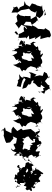

<svg xmlns="http://www.w3.org/2000/svg" viewBox="1518 -2322 1138 4213"><g transform="rotate(90 2086.5 -216.0)"><path d="M664 0C690 -21 717 -42 744 -62L825 -52L862 -39L868 -46L818 -53L794 -39L813 -81L803 -217L830 -219L760 -279L844 -291L798 -427L845 -410L761 -539L839 -532L821 -593L795 -693L800 -742L757 -765L726 -759L659 -734L598 -639L626 -618L617 -545L614 -484L567 -422L535 -348L558 -349L547 -305L531 -165L457 -215L462 -319L526 -347L464 -432L422 -466L457 -492L334 -444L378 -515L321 -576L274 -606L306 -585L185 -620L305 -655L320 -620L230 -638L228 -592L178 -579L91 -570L126 -558L100 -458L80 -430L55 -348L128 -299L78 -215L5 -186L100 -172L143 -80L190 -62L123 -20L154 70L128 48L140 43L259 100L253 17L252 20L257 -30L204 -109L188 -206L172 -281L198 -310L219 -329L258 -421L220 -445L243 -447L338 -433L402 -323L330 -316L333 -269L330 -197L338 -192L320 -95L265 -15L288 -42L345 -10L449 -32L494 19L588 -51L610 -53L524 -119L568 -214L624 -248L601 -334L620 -398L686 -417L573 -392L581 -296L607 -240L620 -233L557 -172L625 -167L668 -180L707 -112L743 -18L687 34Z M1107 -256C1111 -296 1085 -272 1132 -352C1149 -288 1157 -285 1134 -338C1142 -313 1194 -350 1175 -332C1198 -369 1204 -358 1267 -399C1249 -359 1281 -404 1244 -329C1317 -361 1306 -335 1311 -362C1330 -270 1307 -256 1314 -271C1324 -261 1297 -266 1287 -195C1292 -184 1266 -140 1251 -142C1299 -186 1285 -123 1256 -137C1258 -120 1218 -73 1275 -145C1227 -117 1222 -107 1197 -156C1151 -145 1108 -165 1135 -164C1122 -137 1134 -97 1148 -157C1163 -85 1139 -162 1153 -147C1104 -167 1154 -197 1154 -197C1127 -245 1191 -293 1117 -345L1118 -239ZM1518 -454C1461 -466 1518 -444 1460 -470C1477 -490 1458 -531 1438 -462C1464 -515 1403 -557 1482 -576C1413 -549 1437 -516 1355 -564C1376 -496 1341 -560 1368 -469C1394 -527 1401 -548 1362 -572C1287 -585 1265 -543 1247 -540C1230 -560 1165 -591 1171 -591C1121 -595 1191 -559 1182 -530C1155 -549 1093 -513 1099 -549C1146 -535 1091 -534 1045 -462C1144 -440 1077 -470 1140 -482C1077 -514 1091 -563 1100 -543C1103 -547 1098 -499 1105 -542C1076 -449 1091 -464 1036 -398C1115 -451 1059 -410 1066 -462C1086 -431 1024 -506 1064 -495C1005 -472 1022 -495 992 -472C1054 -454 961 -402 971 -396C933 -374 954 -444 948 -373C889 -422 946 -399 912 -433C920 -400 865 -400 928 -330C915 -292 988 -361 974 -284C972 -300 990 -325 968 -316C940 -194 937 -230 982 -203C905 -200 945 -183 875 -162C885 -204 952 -210 936 -173C857 -160 881 -96 856 -118C942 -51 1000 -55 944 -126C950 -113 1019 -128 996 -156C1049 -134 978 -187 1010 -115C982 -165 986 -55 986 -55C1044 -51 1007 -87 1043 -34C1022 -37 1073 10 1053 35C1030 3 1046 0 1036 27C1114 5 1078 91 1101 88C1099 24 1107 -20 1116 -22C1152 -25 1142 -33 1209 104C1170 28 1282 36 1301 -17C1276 -46 1265 -69 1321 -45C1298 -85 1314 -95 1360 -115C1366 -62 1324 -71 1321 -35L1345 -86L1392 -1L1403 66L1457 -36V-27L1466 -80L1550 -132L1514 -158L1529 -207L1469 -254L1433 -322L1461 -423L1514 -474L1531 -468L1534 -550L1533 -417Z M1799 -563 1833 -540 1908 -634 1917 -590 1974 -608 1983 -572 2011 -514 1990 -482 2000 -552 2038 -617 1949 -657 1972 -655 1921 -733 1978 -761 1879 -727 1857 -735 1838 -695 1749 -622 1775 -621 1674 -704 1657 -738 1701 -719 1591 -676 1557 -616 1646 -585 1633 -517 1660 -401 1619 -450 1574 -345 1563 -277 1606 -321 1700 -315 1672 -239 1663 -157 1687 -160 1674 -113 1607 -65 1704 -74 1755 -34 1771 -49 1876 -14 1869 -13 1890 -101 1807 -122 1741 -144 1690 -176 1724 -210 1802 -168 1930 -136 1903 -221 1829 -272 1837 -306 1807 -331 1759 -344 1707 -444 1722 -386 1800 -375 1813 -414 1883 -479 1895 -535 1752 -565Z M2329 -256C2333 -296 2307 -272 2354 -352C2371 -288 2379 -285 2356 -338C2364 -313 2416 -350 2397 -332C2420 -369 2426 -358 2489 -399C2471 -359 2503 -404 2466 -329C2539 -361 2528 -335 2533 -362C2552 -270 2529 -256 2536 -271C2546 -261 2519 -266 2509 -195C2514 -184 2488 -140 2473 -142C2521 -186 2507 -123 2478 -137C2480 -120 2440 -73 2497 -145C2449 -117 2444 -107 2419 -156C2373 -145 2330 -165 2357 -164C2344 -137 2356 -97 2370 -157C2385 -85 2361 -162 2375 -147C2326 -167 2376 -197 2376 -197C2349 -245 2413 -293 2339 -345L2340 -239ZM2740 -454C2683 -466 2740 -444 2682 -470C2699 -490 2680 -531 2660 -462C2686 -515 2625 -557 2704 -576C2635 -549 2659 -516 2577 -564C2598 -496 2563 -560 2590 -469C2616 -527 2623 -548 2584 -572C2509 -585 2487 -543 2469 -540C2452 -560 2387 -591 2393 -591C2343 -595 2413 -559 2404 -530C2377 -549 2315 -513 2321 -549C2368 -535 2313 -534 2267 -462C2366 -440 2299 -470 2362 -482C2299 -514 2313 -563 2322 -543C2325 -547 2320 -499 2327 -542C2298 -449 2313 -464 2258 -398C2337 -451 2281 -410 2288 -462C2308 -431 2246 -506 2286 -495C2227 -472 2244 -495 2214 -472C2276 -454 2183 -402 2193 -396C2155 -374 2176 -444 2170 -373C2111 -422 2168 -399 2134 -433C2142 -400 2087 -400 2150 -330C2137 -292 2210 -361 2196 -284C2194 -300 2212 -325 2190 -316C2162 -194 2159 -230 2204 -203C2127 -200 2167 -183 2097 -162C2107 -204 2174 -210 2158 -173C2079 -160 2103 -96 2078 -118C2164 -51 2222 -55 2166 -126C2172 -113 2241 -128 2218 -156C2271 -134 2200 -187 2232 -115C2204 -165 2208 -55 2208 -55C2266 -51 2229 -87 2265 -34C2244 -37 2295 10 2275 35C2252 3 2268 0 2258 27C2336 5 2300 91 2323 88C2321 24 2329 -20 2338 -22C2374 -25 2364 -33 2431 104C2392 28 2504 36 2523 -17C2498 -46 2487 -69 2543 -45C2520 -85 2536 -95 2582 -115C2588 -62 2546 -71 2543 -35L2567 -86L2614 -1L2625 66L2679 -36V-27L2688 -80L2772 -132L2736 -158L2751 -207L2691 -254L2655 -322L2683 -423L2736 -474L2753 -468L2756 -550L2755 -417Z M3267 -257C3252 -264 3222 -150 3262 -169C3261 -116 3227 -164 3158 -157C3159 -115 3140 -73 3148 -124C3142 -117 3173 -68 3191 -122C3204 -154 3152 -171 3112 -171C3182 -184 3156 -195 3074 -131C3116 -144 3018 -186 3056 -177C3008 -153 2998 -93 3018 -184L2978 -240L2958 -225C3011 -242 2946 -272 2996 -289C3051 -325 3036 -323 3083 -383C3006 -360 3030 -385 3036 -423C3081 -393 3109 -449 3103 -387C3118 -395 3106 -339 3130 -330C3145 -381 3146 -387 3183 -295C3194 -341 3159 -321 3256 -300C3270 -351 3263 -339 3259 -305C3232 -303 3287 -329 3316 -287C3280 -310 3248 -362 3279 -244C3291 -274 3264 -203 3240 -173L3303 -229ZM2855 270 2922 266 2954 274 3076 235 3117 213 3105 132 3017 56 2974 72 3023 -39C2992 -5 3013 -18 3013 -18C3075 -17 3138 14 3118 -9C3149 33 3126 75 3159 46C3167 81 3191 17 3113 95C3223 -11 3237 47 3255 -22C3234 -16 3231 88 3242 15C3275 65 3299 45 3234 111C3311 102 3315 5 3320 -2C3323 -17 3316 -16 3387 47C3400 -18 3385 -67 3361 12C3361 -22 3346 -83 3338 -116C3397 -102 3375 -128 3368 -147C3424 -92 3420 -78 3322 -72C3317 -68 3317 -148 3406 -63C3349 -73 3351 -153 3357 -112C3442 -160 3434 -128 3389 -129C3496 -213 3528 -223 3509 -237C3495 -134 3452 -220 3452 -143C3428 -132 3408 -204 3428 -173C3404 -244 3416 -226 3432 -217C3444 -308 3531 -292 3514 -303C3519 -234 3457 -255 3490 -290C3408 -244 3403 -231 3462 -280C3424 -246 3383 -287 3376 -348C3432 -401 3423 -367 3401 -438C3387 -434 3449 -439 3430 -411C3408 -454 3420 -458 3438 -429C3464 -427 3417 -456 3388 -536C3398 -566 3407 -484 3405 -508C3373 -490 3359 -485 3384 -510C3318 -484 3389 -507 3297 -520C3318 -412 3309 -404 3216 -480C3182 -438 3232 -525 3140 -544C3173 -479 3189 -541 3199 -463C3169 -439 3157 -480 3134 -555C3105 -568 3065 -528 3072 -523C3092 -505 3138 -489 3165 -490C3087 -532 3061 -526 3083 -521C3047 -465 2959 -519 3000 -452C2978 -453 2901 -467 2904 -466C2917 -443 2955 -499 2992 -531C2961 -488 3013 -422 2954 -402C2973 -395 2995 -472 2956 -446C2922 -425 2964 -459 2919 -471C2877 -534 2861 -532 2797 -498H2833L2846 -522L2884 -423L2930 -447L2874 -405C2853 -377 2833 -348 2810 -322L2833 -169L2839 -152L2803 -113L2857 -27L2760 64L2818 99L2902 103L2844 226L2775 243L2834 290L2870 333L2817 295Z M3752 -317C3756 -297 3745 -320 3696 -389C3784 -344 3716 -363 3797 -371C3819 -442 3782 -412 3801 -457C3829 -395 3831 -354 3767 -318C3760 -369 3818 -335 3872 -360C3862 -294 3867 -355 3884 -370C3872 -309 3906 -285 3847 -301C3901 -298 3911 -309 3969 -291C4000 -279 4012 -273 4041 -322L3995 -328L3895 -395L3841 -348L3810 -412L3753 -321ZM3983 -173C3908 -204 3916 -181 3965 -129C3959 -174 3979 -133 3860 -183C3848 -157 3820 -156 3789 -206C3802 -207 3814 -120 3789 -173C3768 -138 3807 -140 3843 -220C3756 -234 3726 -206 3733 -199C3771 -186 3721 -247 3675 -235C3739 -296 3672 -263 3709 -265L3735 -261L3729 -273L3821 -163L3815 -201L3919 -158L3964 -231L4060 -168L4063 -192C4067 -248 4106 -229 4139 -187C4099 -214 4159 -215 4160 -262C4154 -236 4147 -247 4140 -294C4205 -343 4166 -367 4096 -331C4086 -384 4145 -377 4087 -421C4079 -431 4046 -387 4100 -367C4063 -384 3987 -397 4035 -419C3990 -456 4028 -426 3994 -406C3975 -429 3964 -462 3973 -472C4000 -435 4039 -419 3969 -495C3986 -461 3979 -589 3913 -495C3855 -500 3834 -555 3817 -576C3863 -515 3815 -571 3832 -545C3760 -519 3820 -602 3773 -537C3823 -571 3808 -578 3776 -601C3786 -599 3759 -554 3698 -479C3706 -468 3693 -498 3702 -452C3718 -478 3736 -473 3675 -436C3642 -475 3676 -386 3683 -430C3741 -401 3736 -369 3713 -359C3625 -349 3656 -329 3619 -354C3634 -391 3595 -349 3610 -409C3596 -350 3559 -339 3558 -356C3530 -294 3515 -342 3531 -277C3509 -333 3520 -325 3560 -346C3606 -351 3535 -306 3571 -319C3550 -257 3564 -291 3542 -289C3532 -198 3604 -217 3540 -199C3607 -234 3639 -168 3683 -194C3689 -217 3637 -216 3648 -158C3669 -117 3693 -100 3720 -85C3652 -119 3686 -36 3637 -23C3637 -23 3590 -39 3605 -72C3668 -62 3641 -80 3698 -125C3694 -108 3642 -24 3727 -71C3725 -85 3790 -28 3778 -73C3741 -49 3768 -16 3833 -26C3766 42 3849 0 3838 43C3832 -2 3857 34 3916 41C3908 -16 3925 -9 3900 -13C3954 -33 3940 -24 3978 -17C3917 7 3944 28 3973 25C3962 -47 4037 -7 4020 -110C4016 -90 4111 -83 4043 -36C4101 -10 4070 -12 4109 -13C4046 45 4108 -35 4058 -55C4073 -36 4078 -43 4070 -82L3996 -86L3997 -159L3982 -239L3936 -285L3946 -173L4030 -195Z"/></g></svg>

Font: Hussar Lance
Style: ExBd
Weight: 700
Foundry: Cannot Into Space Fonts, PlusOne Fonts
Version: Version 2.270